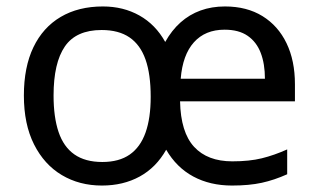

<svg xmlns="http://www.w3.org/2000/svg" viewBox="-20 -565 986 595"><path d="M677 -545Q745 -545 793.5 -515Q842 -485 868 -431Q894 -377 894 -304V-251H538Q540 -155 581.5 -110Q623 -65 700 -65Q753 -65 791.5 -74.5Q830 -84 870 -102V-25Q830 -7 791 1.5Q752 10 699 10Q631 10 579 -18Q527 -46 495 -101Q464 -46 413 -18Q362 10 296 10Q226 10 171.5 -22.5Q117 -55 85.5 -117.5Q54 -180 54 -269Q54 -357 83.5 -418.5Q113 -480 168 -512.5Q223 -545 299 -545Q362 -545 412 -517Q462 -489 492 -435Q512 -471 539.5 -495.5Q567 -520 601.5 -532.5Q636 -545 677 -545ZM295 -472Q216 -472 181 -421Q146 -370 146 -269Q146 -202 161.5 -156Q177 -110 210.5 -86.5Q244 -63 297 -63Q349 -63 382 -86Q415 -109 431 -154Q447 -199 447 -265Q447 -335 431 -380.5Q415 -426 381.5 -449Q348 -472 295 -472ZM676 -473Q616 -473 581 -434Q546 -395 540 -321H801Q801 -367 788 -401Q775 -435 747.5 -454Q720 -473 676 -473Z"/></svg>

Font: Noto Sans Khmer
Style: Regular
Weight: 400
Designer: Danh Hong and the Monotype Design Team
Foundry: Monotype Imaging Inc.
Version: Version 2.003